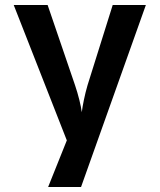

<svg xmlns="http://www.w3.org/2000/svg" viewBox="-20 -750 640 770"><path d="M173 0H305L565 -730H432L331 -408C320 -371 311 -325 308 -300C305 -325 294 -370 281 -408L171 -730H35L248 -187Z"/></svg>

Font: JetBrains Mono
Style: Bold
Weight: 558
Monospace: yes
Designer: Philipp Nurullin, Konstantin Bulenkov
Foundry: JetBrains
Version: Version 2.305